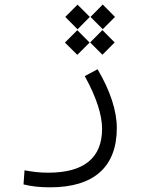

<svg xmlns="http://www.w3.org/2000/svg" viewBox="-20 -590 626 833"><path d="M197.8 222.7C387.7 222.7 486.8 133.8 486.8 -34.7C486.8 -108.9 458.5 -196.3 403.3 -289.6L347.7 -259.8C398.4 -168 422.9 -91.3 422.9 -31.2C422.9 96.2 342.8 159.2 189.9 159.2C147.9 159.2 123 155.3 86.4 148.9L82 210C116.2 218.8 152.3 222.7 197.8 222.7ZM424.3 -352.5 477.5 -405.8 424.3 -459.5 371.1 -405.8ZM315.4 -352.1 368.7 -405.3 315.4 -459 261.7 -405.3ZM316.4 -462.9 369.6 -516.6 316.4 -569.8 263.2 -516.6ZM425.8 -463.4 479 -516.6 425.8 -570.3 372.6 -516.6Z"/></svg>

Font: Cascadia Code Light
Style: Regular
Weight: 300
Monospace: yes
Designer: Aaron Bell
Foundry: Saja Typeworks
Version: Version 2404.023